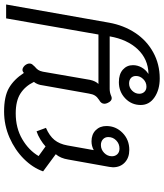

<svg xmlns="http://www.w3.org/2000/svg" viewBox="49 -692 802 940"><g transform="rotate(-90 450.0 -222.0)"><path d="M406 66Q406 21 438.5 -10Q471 -41 518 -41Q557 -41 579 -21.5Q601 -2 601 28Q601 50 590 70Q579 90 559 103V104Q631 102 679 51Q727 0 742 -86H485Q467 -86 451 -79Q445 -76 439 -76Q425 -76 416 -96Q412 -104 412 -112Q412 -128 431 -138Q445 -147 452 -158Q459 -169 462 -188L502 -413Q505 -440 519 -457Q498 -500 462 -523Q426 -546 365 -546Q293 -546 238.5 -514Q184 -482 156 -434L203 -400Q217 -413 237.5 -425.5Q258 -438 277 -444L294 -398Q255 -381 235 -356.5Q215 -332 208 -293L185 -164Q205 -175 228 -175Q262 -175 282.5 -154.5Q303 -134 303 -102Q303 -56 269.5 -23Q236 10 186 10Q148 10 124.5 -12Q101 -34 101 -70Q101 -76 103 -88L139 -289Q145 -327 165 -350L81 -412Q99 -463 142.5 -506.5Q186 -550 246.5 -576.5Q307 -603 374 -603Q448 -603 489.5 -579Q531 -555 563 -506Q570 -513 578 -513Q588 -513 599 -502Q609 -490 609 -479Q609 -471 605.5 -466Q602 -461 594 -453Q584 -445 578 -436.5Q572 -428 569 -413L529 -182Q523 -155 509 -141H751L830 -593H898L809 -89Q796 -17 759 39Q722 95 664 127Q606 159 536 159Q481 159 443.5 133.5Q406 108 406 66ZM249 -93Q249 -109 238 -119Q227 -129 210 -129Q188 -129 171.5 -113Q155 -97 155 -75Q155 -59 165 -48.5Q175 -38 193 -38Q216 -38 232.5 -54Q249 -70 249 -93ZM548 43Q548 27 538 18Q528 9 511 9Q491 9 476 24Q461 39 461 59Q461 74 470.5 84Q480 94 496 94Q517 94 532.5 78.5Q548 63 548 43Z"/></g></svg>

Font: Niramit Light
Style: Italic
Weight: 300
Italic angle: -10°
Designer: Katatrad Aksorn Co.,Ltd.
Foundry: Cadson Demak Co.,Ltd.
Version: Version 1.000; ttfautohint (v1.6)